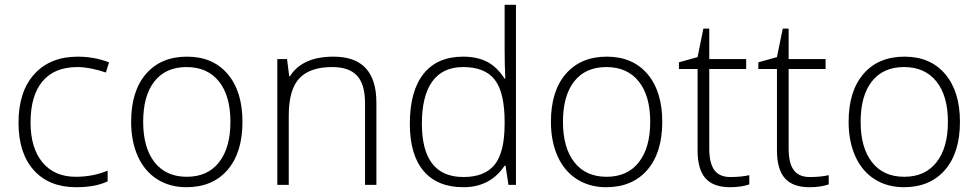

<svg xmlns="http://www.w3.org/2000/svg" viewBox="-20 -780 4128 810"><path d="M300.8 9.8Q187 9.8 122.6 -62Q58.1 -133.8 58.1 -262.2Q58.1 -394 125 -467.5Q191.9 -541 308.1 -541Q377 -541 439.9 -517.1L426.8 -474.1Q357.9 -497.1 307.1 -497.1Q209.5 -497.1 159.2 -436.8Q108.9 -376.5 108.9 -263.2Q108.9 -155.8 159.2 -95Q209.5 -34.2 299.8 -34.2Q372.1 -34.2 434.1 -60.1V-15.1Q383.3 9.8 300.8 9.8Z M1002.9 -266.1Q1002.9 -136.2 939.9 -63.2Q877 9.8 766.1 9.8Q696.3 9.8 643.1 -23.9Q589.8 -57.6 561.5 -120.6Q533.2 -183.6 533.2 -266.1Q533.2 -396 596.2 -468.5Q659.2 -541 769 -541Q878.4 -541 940.7 -467.5Q1002.9 -394 1002.9 -266.1ZM584 -266.1Q584 -156.7 632.1 -95.5Q680.2 -34.2 768.1 -34.2Q856 -34.2 904.1 -95.5Q952.1 -156.7 952.1 -266.1Q952.1 -376 903.6 -436.5Q855 -497.1 767.1 -497.1Q679.2 -497.1 631.6 -436.8Q584 -376.5 584 -266.1Z M1520 0V-344.2Q1520 -424.3 1486.3 -460.7Q1452.6 -497.1 1381.8 -497.1Q1286.6 -497.1 1242.4 -449Q1198.2 -400.9 1198.2 -293V0H1149.9V-530.8H1190.9L1200.2 -458H1203.1Q1254.9 -541 1387.2 -541Q1567.9 -541 1567.9 -347.2V0Z M1934.1 -541Q1991.7 -541 2033.7 -520Q2075.7 -499 2108.9 -448.2H2111.8Q2108.9 -509.8 2108.9 -568.8V-759.8H2156.7V0H2125L2112.8 -81.1H2108.9Q2048.3 9.8 1935.1 9.8Q1825.2 9.8 1767.1 -58.6Q1709 -127 1709 -257.8Q1709 -395.5 1766.6 -468.3Q1824.2 -541 1934.1 -541ZM1934.1 -497.1Q1847.2 -497.1 1803.5 -436Q1759.8 -375 1759.8 -258.8Q1759.8 -33.2 1935.1 -33.2Q2024.9 -33.2 2066.9 -85.4Q2108.9 -137.7 2108.9 -257.8V-266.1Q2108.9 -389.2 2067.6 -443.1Q2026.4 -497.1 1934.1 -497.1Z M2773.9 -266.1Q2773.9 -136.2 2710.9 -63.2Q2647.9 9.8 2537.1 9.8Q2467.3 9.8 2414.1 -23.9Q2360.8 -57.6 2332.5 -120.6Q2304.2 -183.6 2304.2 -266.1Q2304.2 -396 2367.2 -468.5Q2430.2 -541 2540 -541Q2649.4 -541 2711.7 -467.5Q2773.9 -394 2773.9 -266.1ZM2355 -266.1Q2355 -156.7 2403.1 -95.5Q2451.2 -34.2 2539.1 -34.2Q2627 -34.2 2675 -95.5Q2723.1 -156.7 2723.1 -266.1Q2723.1 -376 2674.6 -436.5Q2626 -497.1 2538.1 -497.1Q2450.2 -497.1 2402.6 -436.8Q2355 -376.5 2355 -266.1Z M3061 -33.2Q3106.9 -33.2 3141.1 -41V-2Q3106 9.8 3060.1 9.8Q2989.7 9.8 2956.3 -27.8Q2922.9 -65.4 2922.9 -146V-488.8H2844.2V-517.1L2922.9 -539.1L2947.3 -659.2H2972.2V-530.8H3127.9V-488.8H2972.2V-152.8Q2972.2 -91.8 2993.7 -62.5Q3015.1 -33.2 3061 -33.2Z M3396 -33.2Q3441.9 -33.2 3476.1 -41V-2Q3440.9 9.8 3395 9.8Q3324.7 9.8 3291.3 -27.8Q3257.8 -65.4 3257.8 -146V-488.8H3179.2V-517.1L3257.8 -539.1L3282.2 -659.2H3307.1V-530.8H3462.9V-488.8H3307.1V-152.8Q3307.1 -91.8 3328.6 -62.5Q3350.1 -33.2 3396 -33.2Z M4029.8 -266.1Q4029.8 -136.2 3966.8 -63.2Q3903.8 9.8 3793 9.8Q3723.1 9.8 3669.9 -23.9Q3616.7 -57.6 3588.4 -120.6Q3560.1 -183.6 3560.1 -266.1Q3560.1 -396 3623 -468.5Q3686 -541 3795.9 -541Q3905.3 -541 3967.5 -467.5Q4029.8 -394 4029.8 -266.1ZM3610.8 -266.1Q3610.8 -156.7 3658.9 -95.5Q3707 -34.2 3794.9 -34.2Q3882.8 -34.2 3930.9 -95.5Q3979 -156.7 3979 -266.1Q3979 -376 3930.4 -436.5Q3881.8 -497.1 3793.9 -497.1Q3706.1 -497.1 3658.4 -436.8Q3610.8 -376.5 3610.8 -266.1Z"/></svg>

Font: TypoPRO Open Sans
Style: Regular
Weight: 300
Foundry: Ascender Corporation
Version: Version 1.10